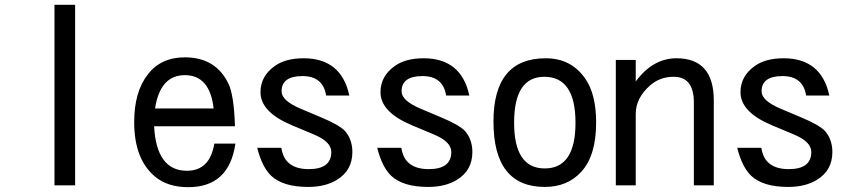

<svg xmlns="http://www.w3.org/2000/svg" viewBox="-20 -776 3540 800"><path d="M207 -3.9V-755.9H293V-3.9Z M622.1 -250Q631.8 -64.5 758.8 -64.5Q854.5 -64.5 873 -177.7H960.9Q934.6 3.9 764.6 3.9Q677.7 3.9 625 -41Q539.1 -113.3 539.1 -267.6Q539.1 -392.6 595.7 -465.8Q650.4 -537.1 750 -537.1Q879.9 -537.1 932.6 -425.8Q955.1 -377 959 -250ZM626 -324.2H870.1Q854.5 -462.9 750 -462.9Q647.5 -462.9 626 -324.2Z M1051.8 -160.2H1152.3Q1165 -71.3 1266.6 -71.3Q1360.4 -71.3 1360.4 -142.6Q1360.4 -184.6 1292 -213.9L1194.3 -254.9Q1065.4 -309.6 1065.4 -391.6Q1065.4 -459 1125 -501Q1169.9 -533.2 1245.1 -533.2Q1402.3 -533.2 1435.5 -377.9H1338.9Q1326.2 -459 1240.2 -459Q1153.3 -459 1153.3 -395.5Q1153.3 -356.4 1232.4 -323.2L1322.3 -285.2Q1398.4 -252.9 1418.9 -228.5Q1448.2 -193.4 1448.2 -142.6Q1448.2 -66.4 1384.8 -27.3Q1336.9 2.9 1263.7 2.9Q1158.2 2.9 1108.4 -44.9Q1071.3 -82 1051.8 -160.2Z M1551.8 -160.2H1652.3Q1665 -71.3 1766.6 -71.3Q1860.4 -71.3 1860.4 -142.6Q1860.4 -184.6 1792 -213.9L1694.3 -254.9Q1565.4 -309.6 1565.4 -391.6Q1565.4 -459 1625 -501Q1669.9 -533.2 1745.1 -533.2Q1902.3 -533.2 1935.5 -377.9H1838.9Q1826.2 -459 1740.2 -459Q1653.3 -459 1653.3 -395.5Q1653.3 -356.4 1732.4 -323.2L1822.3 -285.2Q1898.4 -252.9 1918.9 -228.5Q1948.2 -193.4 1948.2 -142.6Q1948.2 -66.4 1884.8 -27.3Q1836.9 2.9 1763.7 2.9Q1658.2 2.9 1608.4 -44.9Q1571.3 -82 1551.8 -160.2Z M2253.9 -533.2Q2359.4 -533.2 2418 -449.2Q2463.9 -383.8 2463.9 -265.6Q2463.9 -127.9 2402.3 -60.5Q2344.7 2.9 2250 2.9Q2036.1 2.9 2036.1 -269.5Q2036.1 -533.2 2253.9 -533.2ZM2248 -456.1Q2122.1 -456.1 2122.1 -264.6Q2122.1 -74.2 2250 -74.2Q2377.9 -74.2 2377.9 -264.6Q2377.9 -456.1 2248 -456.1Z M2545.9 -3.9V-526.4H2628.9V-436.5Q2700.2 -533.2 2798.8 -533.2Q2954.1 -533.2 2954.1 -357.4V-3.9H2871.1V-348.6Q2871.1 -456.1 2787.1 -456.1Q2729.5 -456.1 2688.5 -419.9Q2628.9 -367.2 2628.9 -301.8V-3.9Z M3051.8 -160.2H3152.3Q3165 -71.3 3266.6 -71.3Q3360.4 -71.3 3360.4 -142.6Q3360.4 -184.6 3292 -213.9L3194.3 -254.9Q3065.4 -309.6 3065.4 -391.6Q3065.4 -459 3125 -501Q3169.9 -533.2 3245.1 -533.2Q3402.3 -533.2 3435.5 -377.9H3338.9Q3326.2 -459 3240.2 -459Q3153.3 -459 3153.3 -395.5Q3153.3 -356.4 3232.4 -323.2L3322.3 -285.2Q3398.4 -252.9 3418.9 -228.5Q3448.2 -193.4 3448.2 -142.6Q3448.2 -66.4 3384.8 -27.3Q3336.9 2.9 3263.7 2.9Q3158.2 2.9 3108.4 -44.9Q3071.3 -82 3051.8 -160.2Z"/></svg>

Font: MotoyaLCedar
Style: W3 mono
Weight: 400
Version: Version 1.01